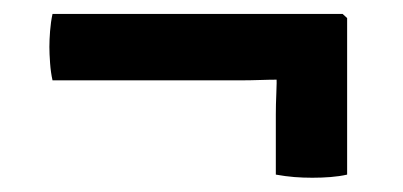

<svg xmlns="http://www.w3.org/2000/svg" viewBox="-20 -388 580 276"><path d="M55.5 -368Q53 -356.5 52 -343.5Q51 -330.5 51 -320.5Q51 -311 52 -297.2Q53 -283.5 55.5 -272.5H325Q339.5 -272.5 353.8 -273Q368 -273.5 381.5 -273.5L479 -272.5V-362L472.5 -368ZM377.5 -282.5Q378 -269 377.2 -253.2Q376.5 -237.5 376.5 -223.5V-137Q390.5 -134.5 403 -133.5Q415.5 -132.5 429 -132.5Q442.5 -132.5 455.2 -133.5Q468 -134.5 479 -137V-320H376.5Z"/></svg>

Font: Signika Light Medium
Style: Regular
Weight: 500
Version: Version 2.003;gftools[0.9.32]